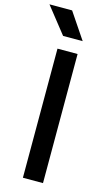

<svg xmlns="http://www.w3.org/2000/svg" viewBox="-156 -1039 621 1089"><g transform="rotate(15 154.5 -494.5)"><path d="M0 0ZM100 -758H218V0H100ZM-9 -989H124L227 -836H112Z"/></g></svg>

Font: Biryani SemiBold
Style: Regular
Weight: 600
Designer: Dan Reynolds and Mathieu Réguer
Foundry: Dan Reynolds and Mathieu Réguer
Version: Version 1.004; ttfautohint (v1.1) -l 5 -r 5 -G 72 -x 0 -D la